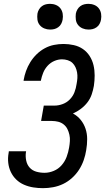

<svg xmlns="http://www.w3.org/2000/svg" viewBox="-20 -972 548 1000"><path d="M204 8Q178 8 153 4Q128 0 105 -10Q82 -20 64.5 -37Q47 -54 36.5 -76Q26 -98 23 -123.5Q20 -149 25 -176L26 -184H116L115 -179Q112 -157 116.5 -135.5Q121 -114 134.5 -99Q148 -84 168.5 -78Q189 -72 212 -72Q236 -72 260 -82Q284 -92 301 -111.5Q318 -131 327 -155Q336 -179 340 -204Q343 -221 344 -237.5Q345 -254 341.5 -270Q338 -286 331 -300Q324 -314 311.5 -324Q299 -334 283 -338Q267 -342 250 -342H194L208 -422H264Q285 -422 306.5 -430Q328 -438 344 -454.5Q360 -471 368 -492Q376 -513 379 -535Q382 -550 383 -565Q384 -580 381.5 -594.5Q379 -609 373 -622Q367 -635 357 -644.5Q347 -654 332.5 -658.5Q318 -663 303 -663Q283 -663 263 -654.5Q243 -646 228 -629.5Q213 -613 205 -593Q197 -573 193 -553V-551H103V-554Q107 -578 115.5 -602Q124 -626 138 -648.5Q152 -671 171 -689.5Q190 -708 213 -720.5Q236 -733 261 -738Q286 -743 311 -743Q338 -743 364.5 -737Q391 -731 412 -716.5Q433 -702 447 -680Q461 -658 467 -632.5Q473 -607 473 -579.5Q473 -552 469 -525Q465 -502 457.5 -480Q450 -458 435.5 -439Q421 -420 401 -405Q381 -390 360 -381Q384 -368 400.5 -347.5Q417 -327 425.5 -301.5Q434 -276 434 -247.5Q434 -219 429 -190Q425 -164 416 -138Q407 -112 392 -88.5Q377 -65 355.5 -45.5Q334 -26 309 -14Q284 -2 257 3Q230 8 204 8ZM441 -818Q425 -818 410.5 -824Q396 -830 386.5 -842Q377 -854 375 -869.5Q373 -885 375 -901Q377 -912 383 -922.5Q389 -933 398.5 -940Q408 -947 419 -949.5Q430 -952 441 -952Q457 -952 471.5 -946Q486 -940 495 -928Q504 -916 506.5 -900.5Q509 -885 506 -869Q504 -858 498.5 -847.5Q493 -837 483 -830Q473 -823 462.5 -820.5Q452 -818 441 -818ZM241 -818Q225 -818 210.5 -824Q196 -830 186.5 -842Q177 -854 175 -869.5Q173 -885 175 -901Q177 -912 183 -922.5Q189 -933 198.5 -940Q208 -947 219 -949.5Q230 -952 241 -952Q257 -952 271.5 -946Q286 -940 295 -928Q304 -916 306.5 -900.5Q309 -885 306 -869Q304 -858 298.5 -847.5Q293 -837 283 -830Q273 -823 262.5 -820.5Q252 -818 241 -818Z"/></svg>

Font: Iosevka Medium Oblique
Style: Regular
Weight: 500
Italic angle: -9°
Monospace: yes
Designer: Belleve Invis
Foundry: Belleve Invis
Version: Version 32.5.0; ttfautohint (v1.8.4)